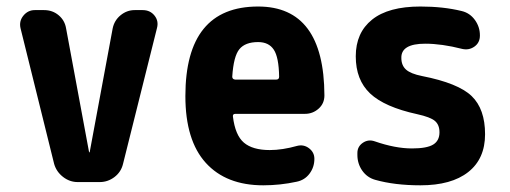

<svg xmlns="http://www.w3.org/2000/svg" viewBox="-20 -550 1540 580"><path d="M411.1 -519.5Q433.6 -519.5 446.8 -502.9Q460 -486.3 454.1 -464.8L351.6 -54.7Q345.7 -30.3 325.7 -15.1Q305.7 0 281.2 0H214.8Q190.4 0 170.4 -15.6Q150.4 -31.2 143.6 -54.7L42 -464.8Q37.1 -486.3 50.8 -502.9Q64.5 -519.5 85 -519.5H113.3Q138.7 -519.5 157.2 -503.9Q175.8 -488.3 179.7 -463.9L249 -90.8Q249 -89.8 250 -89.8Q251 -89.8 251 -90.8L320.3 -463.9Q325.2 -488.3 344.2 -503.9Q363.3 -519.5 386.7 -519.5Z M814.5 -309.6Q823.2 -309.6 823.2 -318.4Q822.3 -377 807.1 -399.9Q792 -422.9 759.8 -422.9Q720.7 -422.9 703.1 -401.4Q685.5 -379.9 681.6 -318.4Q681.6 -310.5 690.4 -309.6ZM759.8 -530.3Q959 -530.3 960 -261.7Q960 -237.3 942.4 -221.7Q924.8 -206.1 901.4 -206.1H691.4Q682.6 -206.1 683.6 -198.2Q690.4 -141.6 716.8 -119.1Q743.2 -96.7 794.9 -96.7Q833 -96.7 877.9 -109.4Q897.5 -114.3 913.6 -102.1Q929.7 -89.8 929.7 -70.3Q929.7 -44.9 915 -25.4Q900.4 -5.9 876 -1Q826.2 9.8 775.4 9.8Q663.1 9.8 601.6 -58.1Q540 -126 540 -259.8Q540 -530.3 759.8 -530.3Z M1254.9 -320.3Q1364.3 -298.8 1404.8 -259.8Q1445.3 -220.7 1445.3 -144.5Q1445.3 -70.3 1394.5 -30.3Q1343.8 9.8 1250 9.8Q1171.9 9.8 1113.3 -6.8Q1088.9 -13.7 1074.2 -34.7Q1059.6 -55.7 1059.6 -82V-87.9Q1059.6 -107.4 1076.2 -118.7Q1092.8 -129.9 1112.3 -123Q1173.8 -101.6 1224.6 -101.6Q1269.5 -101.6 1288.6 -113.3Q1307.6 -125 1307.6 -150.4Q1307.6 -172.9 1293.9 -184.6Q1280.3 -196.3 1240.2 -205.1Q1141.6 -226.6 1098.1 -267.6Q1054.7 -308.6 1054.7 -379.9Q1054.7 -451.2 1104 -490.7Q1153.3 -530.3 1250 -530.3Q1319.3 -530.3 1375 -516.6Q1399.4 -510.7 1414.6 -489.7Q1429.7 -468.8 1429.7 -443.4V-442.4Q1429.7 -420.9 1413.1 -409.2Q1396.5 -397.5 1376 -402.3Q1314.5 -418 1264.6 -418Q1191.4 -418 1192.4 -375Q1192.4 -352.5 1206.5 -339.8Q1220.7 -327.1 1254.9 -320.3Z"/></svg>

Font: Rounded Mgen+ 2m bold
Style: Bold
Weight: 700
Designer: [Source Han Sans]
Ryoko NISHIZUKA  (kana & ideographs); Paul D. Hunt (Latin, Greek & Cyrillic); Wenlong ZHANG  (bopomofo
Version: Version 1.059.20150602